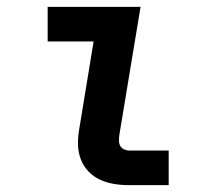

<svg xmlns="http://www.w3.org/2000/svg" viewBox="-20 -540 640 560"><path d="M357 0Q334 0 312.5 -3.5Q291 -7 271.5 -16Q252 -25 237.5 -40.5Q223 -56 215.5 -76Q208 -96 207.5 -118Q207 -140 211 -163L253 -419H119V-520H390L328 -146Q327 -138 327 -130Q327 -122 330.5 -115Q334 -108 341.5 -104.5Q349 -101 357 -101H472V0Z"/></svg>

Font: Iosevka SS04 Extended Oblique
Style: Bold
Weight: 700
Width: 7
Italic angle: -9°
Monospace: yes
Designer: Belleve Invis
Foundry: Belleve Invis
Version: Version 19.0.0; ttfautohint (v1.8.4)